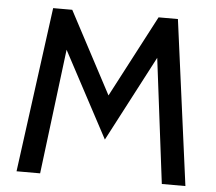

<svg xmlns="http://www.w3.org/2000/svg" viewBox="-51 -756 913 811"><g transform="rotate(5 406.0 -350.0)"><path d="M48 0 142 -700H223L407 -353L589 -700H671L764 0H664L593 -571L618 -567L408 -166L194 -567L219 -571L148 0Z"/></g></svg>

Font: Cabin Resolve
Style: Regular-Resolve
Weight: 400
Designer: Pablo Impallari
Foundry: Pablo Impallari. http://www.impallari.com Igino Marini. http://www.ikern.com
Version: Version 3.001